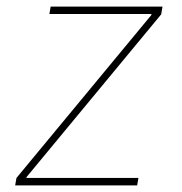

<svg xmlns="http://www.w3.org/2000/svg" viewBox="-20 -561 551 581"><path d="M25.9 0 29.8 -22.5 438 -515.6V-518.6H129.4L133.3 -541H471.7L467.8 -517.6L60.1 -24.9V-22.5H398.9L395 0Z"/></svg>

Font: Inter 17pt Thin
Style: Italic
Weight: 250
Italic angle: -9.3988°
Version: Version 4.001;git-66647c0bb